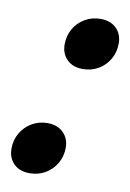

<svg xmlns="http://www.w3.org/2000/svg" viewBox="-66 -547 407 600"><g transform="rotate(10 138.0 -247.0)"><path d="M98.5 -154Q130 -154 148.8 -135.5Q167.5 -117 167.5 -88Q167.5 -60.5 154.5 -38.2Q141.5 -16 119.5 -3Q97.5 10 69.5 10Q38 10 19.5 -8.2Q1 -26.5 1 -56Q1 -83.5 13.8 -105.5Q26.5 -127.5 48.8 -140.8Q71 -154 98.5 -154ZM205.5 -503.5Q237 -503.5 255.5 -485.2Q274 -467 274 -437.5Q274 -410 261.2 -387.8Q248.5 -365.5 226.5 -352.5Q204.5 -339.5 176.5 -339.5Q145 -339.5 126.5 -358Q108 -376.5 108 -405.5Q108 -433.5 120.8 -455.5Q133.5 -477.5 155.8 -490.5Q178 -503.5 205.5 -503.5Z"/></g></svg>

Font: Newsreader 60pt SemiBold
Style: Italic
Weight: 600
Italic angle: -17°
Designer: Hugues Gentile
Foundry: Production Type
Version: Version 1.003